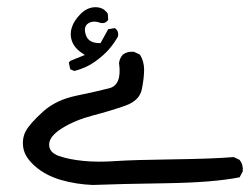

<svg xmlns="http://www.w3.org/2000/svg" viewBox="-20 -238 700 538"><path d="M239.3 280.3Q192.4 278.3 150.4 266.1Q108.4 253.9 79.1 228.5Q49.8 203.1 45.4 176.8Q41 150.4 52.2 129.4Q63.5 108.4 100.1 75.2Q136.7 42 193.4 30.3Q250 18.6 286.1 9.3Q322.3 0 313.5 -61.5Q315.4 -75.2 324.2 -85Q336.9 -94.7 355.5 -92.8L372.1 -85Q383.8 -66.4 383.8 -43Q383.8 -19.5 377.4 12.2Q371.1 43.9 331.1 58.1Q291 72.3 240.7 85.4Q190.4 98.6 154.3 121.1Q118.2 143.6 117.7 166.5Q117.2 189.5 145.5 199.2Q173.8 209 213.9 212.9Q253.9 216.8 303.2 213.4Q352.5 210 465.3 208.5Q578.1 207 634.8 202.1L651.4 210Q662.1 223.6 660.2 242.2L651.4 258.8Q578.1 273.4 447.3 275.4Q316.4 277.3 239.3 280.3ZM188.5 -39.1 176.8 -43.9 172.9 -62.5 176.8 -67.4 217.8 -84Q191.4 -99.6 183.1 -119.1Q174.8 -138.7 180.7 -159.2Q186.5 -179.7 205.6 -198.7Q224.6 -217.8 247.6 -217.8Q270.5 -217.8 282.2 -199.2L283.2 -182.6Q275.4 -170.9 261.7 -173.8Q241.2 -181.6 227.1 -172.4Q212.9 -163.1 220.7 -139.6Q228.5 -116.2 261.7 -117.2L283.2 -156.2L301.8 -159.2Q313.5 -151.4 310.5 -135.7Q299.8 -116.2 284.2 -98.6Q268.6 -81.1 245.1 -64.5Q221.7 -47.9 188.5 -39.1Z"/></svg>

Font: JasonHandwriting4
Style: Regular
Weight: 400
Version: Version 1.01.21